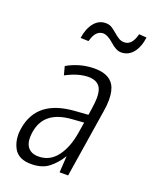

<svg xmlns="http://www.w3.org/2000/svg" viewBox="-139 -809 711 896"><g transform="rotate(20 216.0 -361.0)"><path d="M285.6 -206.1 293.9 -257.3 234.9 -252.9Q167 -248 129.2 -218.5Q91.3 -189 82.5 -133.8Q80.1 -118.7 80.1 -106Q80.1 -77.1 91.8 -60.5Q108.9 -35.6 147 -35.6Q202.6 -35.6 237.8 -81.5Q273.4 -127.9 285.6 -206.1ZM184.6 -502Q219.2 -511.2 253.9 -511.2Q324.2 -511.2 350.1 -469.7Q366.7 -442.9 366.7 -396Q366.7 -370.1 361.3 -337.9L308.1 -1V0H306.6H266.6H265.6V-1L270.5 -80.6H269.5Q246.1 -42 213.4 -16.6Q196.8 -3.4 174.8 2.9Q152.8 9.3 126.5 9.3Q64.5 9.3 41 -31.7Q24.4 -61 23.9 -99.6Q23.9 -115.2 26.9 -132.3Q39.1 -207 91.8 -247.6Q144 -287.1 234.4 -293.5L300.3 -298.3L305.7 -334Q310.1 -363.3 310.5 -385.3Q310.5 -418 300.8 -435.5Q284.2 -464.4 240.7 -464.4Q191.4 -464.4 130.9 -432.6L129.9 -431.6L129.4 -433.1L118.7 -473.6V-474.6L119.6 -475.1Q149.4 -492.2 184.6 -502ZM431.6 -730Q425.3 -681.2 402.1 -652.6Q378.9 -624 342.8 -624Q318.8 -624 288.3 -651.6Q257.8 -679.2 234.9 -679.2Q202.6 -677.7 188 -637.7L182.6 -621.6L143.1 -623Q149.9 -670.4 173.3 -699.7Q196.3 -728 230 -728Q231 -728 232.4 -728Q249.5 -728 262.5 -719.2Q275.4 -710.4 287.4 -700.2Q299.3 -689.9 312 -681.6Q324.7 -673.3 340.8 -673.3Q379.4 -673.3 394 -732.4Z"/></g></svg>

Font: MAUL Condensed Light Italic
Style: Light Italic
Weight: 300
Italic angle: -12°
Designer: MAUL
Version: Version 1.0; 2020; ttfautohint (v1.8.3)